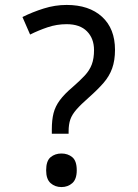

<svg xmlns="http://www.w3.org/2000/svg" viewBox="-20 -744 558 778"><path d="M190 -202V-220Q190 -258 197 -285.5Q204 -313 222.5 -338Q241 -363 273 -390Q304 -417 323.5 -438Q343 -459 352 -483Q361 -507 361 -541Q361 -588 332.5 -617Q304 -646 250 -646Q210 -646 173 -633.5Q136 -621 102 -604L71 -675Q111 -695 157 -709.5Q203 -724 250 -724Q341 -724 393.5 -676Q446 -628 446 -542Q446 -499 434.5 -467Q423 -435 399.5 -408Q376 -381 341 -350Q308 -321 290 -300.5Q272 -280 265 -260Q258 -240 258 -211V-202ZM229 14Q203 14 185 -2Q167 -18 167 -54Q167 -92 185 -107Q203 -122 229 -122Q255 -122 273 -107Q291 -92 291 -54Q291 -18 273 -2Q255 14 229 14Z"/></svg>

Font: lbangla05
Style: Book
Weight: 400
Designer: Jelle Bosma - Monotype Design Team
Foundry: Monotype Imaging Inc.
Version: Version 2.003